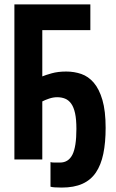

<svg xmlns="http://www.w3.org/2000/svg" viewBox="-20 -720 525 867"><path d="M171 0H45V-700H388V-584H171V-375Q185 -381 213.5 -389Q242 -397 279 -397Q315 -397 347 -386Q379 -375 403.5 -346.5Q428 -318 442.5 -268.5Q457 -219 457 -143Q457 -76 446.5 -25.5Q436 25 413 59Q390 93 352 110Q314 127 259 127Q219 127 208 123V12Q214 14 226 14Q238 14 251 14Q289 14 307 -21.5Q325 -57 325 -138Q325 -181 319 -208.5Q313 -236 301.5 -252Q290 -268 274 -274.5Q258 -281 238 -281Q220 -281 201 -274.5Q182 -268 171 -262Z"/></svg>

Font: PT Sans Narrow
Style: Bold
Weight: 700
Width: 3
Designer: A.Korolkova, O.Umpeleva, V.Yefimov
Foundry: ParaType Ltd
Version: Version 2.003W OFL